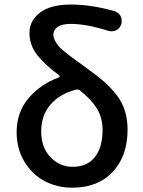

<svg xmlns="http://www.w3.org/2000/svg" viewBox="-20 -830 643 862"><path d="M305.7 -81.1Q371.1 -81.1 405.8 -124.5Q440.4 -168 440.4 -247.1Q440.4 -302.7 414.1 -344.2Q387.7 -385.7 338.9 -423.8Q331.1 -429.7 321.3 -427.7Q247.1 -408.2 206.1 -359.9Q165 -311.5 165 -239.7Q165 -168 206.5 -124.5Q248 -81.1 305.7 -81.1ZM493.2 -780.3Q511.7 -774.4 521.5 -757.8Q526.4 -747.1 526.4 -735.4Q526.4 -728.5 524.4 -721.7Q518.6 -703.1 502 -694.3Q492.2 -689.5 481.4 -689.5Q474.6 -689.5 466.8 -691.4Q368.2 -722.7 297.9 -722.7Q258.8 -722.7 239.3 -709.5Q219.7 -696.3 219.7 -674.8Q219.7 -662.1 226.6 -648.4Q233.4 -634.8 241.7 -624.5Q250 -614.3 269 -598.6Q288.1 -583 300.8 -573.7Q313.5 -564.5 340.8 -544.9Q368.2 -525.4 381.8 -514.6Q422.9 -485.4 450.2 -460.9Q477.5 -436.5 502.9 -404.3Q528.3 -372.1 540.5 -333Q552.7 -293.9 552.7 -248Q552.7 -129.9 486.3 -58.6Q419.9 12.7 303.7 12.7Q238.3 12.7 182.1 -16.1Q126 -44.9 90.3 -103Q54.7 -161.1 54.7 -237.3Q54.7 -325.2 107.4 -388.2Q160.2 -451.2 244.1 -482.4Q247.1 -483.4 247.6 -486.8Q248 -490.2 245.1 -492.2Q182.6 -538.1 147.5 -582.5Q112.3 -627 112.3 -682.6Q112.3 -737.3 159.7 -773.4Q207 -809.6 298.8 -809.6Q388.7 -809.6 493.2 -780.3Z"/></svg>

Font: Gen Jyuu GothicX Medium
Style: Regular
Weight: 500
Designer: Ryoko NISHIZUKA (kana &amp; ideographs); Paul D. Hunt (Latin, Greek &amp; Cyrillic); Wenlong ZHANG (bopomofo); Sandoll C
Version: Version 1.058.20140828